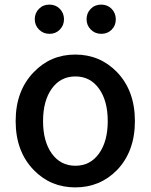

<svg xmlns="http://www.w3.org/2000/svg" viewBox="-20 -801 654 834"><path d="M127 -62Q48 -143 48 -275Q48 -407 127 -488Q200 -564 307 -564Q414 -564 488 -488Q566 -407 566 -275Q566 -143 488 -62Q414 13 307 13Q200 13 127 -62ZM205 -134Q243 -81 307.5 -81Q372 -81 410 -134Q448 -187 448 -275Q448 -363 410 -416Q372 -469 307.5 -469Q243 -469 205 -416Q167 -363 167 -275Q167 -187 205 -134ZM195 -654Q168 -654 149.5 -672.5Q131 -691 131 -717.5Q131 -744 149 -762.5Q167 -781 194.5 -781Q222 -781 240 -762.5Q258 -744 258 -717.5Q258 -691 240 -672.5Q222 -654 195 -654ZM420 -654Q393 -654 374.5 -672.5Q356 -691 356 -717.5Q356 -744 374 -762.5Q392 -781 419.5 -781Q447 -781 465 -762.5Q483 -744 483 -717Q483 -690 465 -672Q447 -654 420 -654Z"/></svg>

Font: Resource Han Rounded TW Medium
Style: Regular
Weight: 500
Designer: Cyano Hao (round all glyphs); Ryoko NISHIZUKA 西塚涼子 (kana, bopomofo & ideographs); Paul D. Hunt (Latin, Greek & Cyrillic)
Foundry: Cyano Hao
Version: 0.990